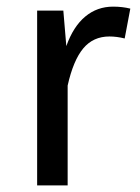

<svg xmlns="http://www.w3.org/2000/svg" viewBox="-20 -559 423 579"><path d="M373 -533 356 -443Q332 -449 310 -449Q261 -449 231 -413Q201 -377 184 -301V0H92V-527H171L180 -420Q201 -479 237 -509Q273 -539 321 -539Q349 -539 373 -533Z"/></svg>

Font: Fira GO
Style: Regular
Weight: 400
Designer: Carrois Corporate
Foundry: Carrois Corporate GbR
Version: Version 0.300